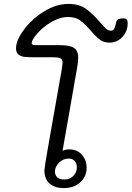

<svg xmlns="http://www.w3.org/2000/svg" viewBox="-20 -962 673 982"><path d="M633 -843Q633 -802 606 -773Q579 -744 540 -744Q511 -744 491 -759Q471 -774 443 -806Q414 -840 390 -857.5Q366 -875 329 -875Q286 -875 243 -849.5Q200 -824 171 -791Q142 -758 142 -741Q142 -731 162 -731H286Q338 -731 359 -716.5Q380 -702 380 -666Q380 -647 374 -613L300 -191Q316 -198 334 -198Q375 -198 399 -170.5Q423 -143 423 -104Q423 -59 390.5 -29.5Q358 0 306 0Q261 0 234 -23Q207 -46 207 -91Q207 -102 225 -205Q243 -308 288 -563Q291 -575 292.5 -586.5Q294 -598 296 -608Q300 -634 300 -640Q300 -659 288.5 -664Q277 -669 256 -669H162Q126 -669 106.5 -671Q87 -673 74.5 -683Q62 -693 62 -715Q62 -755 102 -809.5Q142 -864 204.5 -903Q267 -942 331 -942Q384 -942 418.5 -917.5Q453 -893 490 -850Q510 -826 522 -815.5Q534 -805 547 -805Q559 -805 564.5 -815.5Q570 -826 575 -851Q578 -868 609 -868Q623 -868 628 -862.5Q633 -857 633 -843ZM330 -151Q304 -151 282.5 -130.5Q261 -110 261 -84Q261 -66 273 -55Q285 -44 309 -44Q337 -44 355 -62Q373 -80 373 -106Q373 -126 362 -138.5Q351 -151 330 -151Z"/></svg>

Font: Mali
Style: Italic
Weight: 400
Italic angle: -10°
Version: Version 1.000; ttfautohint (v1.6)